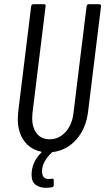

<svg xmlns="http://www.w3.org/2000/svg" viewBox="-20 -720 503 918"><path d="M405 -700H455Q459 -700 461.5 -697Q464 -694 463 -690L401 -185Q391 -105 345.5 -53.5Q300 -2 233 7Q230 7 228 9Q181 54 181 98Q181 136 213 136Q220 136 224 135Q227 135 228 134Q237 134 237 142V164Q237 174 229 175Q216 178 199 178Q171 178 151 164Q131 150 131 116Q131 56 177 10Q181 6 176 5Q124 -6 94.5 -47.5Q65 -89 65 -152Q65 -163 67 -185L129 -690Q131 -700 140 -700H190Q200 -700 198 -690L135 -177Q134 -169 134 -154Q134 -109 156 -81.5Q178 -54 217 -54Q261 -54 292.5 -88Q324 -122 331 -177L394 -690Q396 -700 405 -700Z"/></svg>

Font: Barlow Condensed
Style: Italic
Weight: 400
Width: 3
Italic angle: -7°
Designer: Jeremy Tribby
Foundry: Tribby Type
Version: Version 1.408